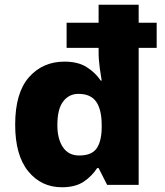

<svg xmlns="http://www.w3.org/2000/svg" viewBox="-20 -780 695 810"><path d="M241 10Q154 10 99 -57.5Q44 -125 44 -254Q44 -388 102 -454Q160 -520 252 -520Q309 -520 345.5 -497Q382 -474 405 -440H409Q406 -457 401 -492Q396 -527 396 -562V-578H261V-684H396V-760H565V-684H641V-578H565V0H432L396 -71H390Q368 -37 333 -13.5Q298 10 241 10ZM314 -124Q366 -124 387 -153Q408 -182 409 -240V-253Q409 -317 386 -350.5Q363 -384 311 -384Q271 -384 246.5 -352Q222 -320 222 -252Q222 -194 245.5 -159Q269 -124 314 -124Z"/></svg>

Font: Noto Sans Kannada ExtraBold
Style: Regular
Weight: 800
Designer: Jelle Bosma - Monotype Design Team
Foundry: Monotype Imaging Inc.
Version: Version 2.005; ttfautohint (v1.8.4.7-5d5b)